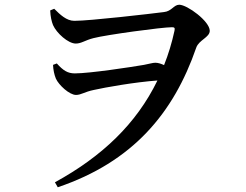

<svg xmlns="http://www.w3.org/2000/svg" viewBox="-20 -740 1040 811"><path d="M294 -652C261 -652 234 -678 209 -703L192 -696C193 -670 198 -649 204 -634C219 -600 268 -556 300 -556C324 -556 339 -570 375 -579C429 -593 664 -625 706 -625C716 -625 720 -623 717 -610C706 -559 691 -510 673 -465C662 -470 649 -475 636 -475C625 -475 610 -470 588 -466C536 -457 359 -430 296 -430C266 -430 247 -442 220 -472L204 -466C205 -445 209 -425 216 -408C228 -381 273 -339 301 -339C323 -339 337 -352 376 -360C425 -371 549 -393 645 -400C556 -217 411 -79 212 30L224 51C540 -56 713 -261 809 -539C820 -571 866 -582 866 -610C866 -650 771 -720 737 -720C714 -720 705 -692 672 -689C618 -682 360 -652 294 -652Z"/></svg>

Font: Noto Serif HK SemiBold
Style: Regular
Weight: 600
Designer: Ryoko NISHIZUKA 西塚涼子 (kana & ideographs); Frank Grießhammer (Latin, Greek & Cyrillic); Wenlong ZHANG 张文龙 (bopomofo); San
Foundry: Adobe
Version: Version 2.001;hotconv 1.1.0;makeotfexe 2.6.0